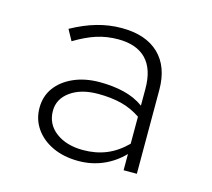

<svg xmlns="http://www.w3.org/2000/svg" viewBox="-79 -583 758 686"><g transform="rotate(15 300.0 -239.5)"><path d="M264 10Q210 10 169 -9Q128 -28 104.5 -61.5Q81 -95 81 -138Q81 -181 104.5 -213Q128 -245 170 -263.5Q212 -282 266 -282Q315 -282 356 -272Q397 -262 429 -239V-301Q429 -374 393.5 -410.5Q358 -447 290 -447Q248 -447 210.5 -435Q173 -423 130 -397L108 -437Q155 -463 200 -476Q245 -489 292 -489Q381 -489 429.5 -442.5Q478 -396 478 -310V0H429V-60Q396 -26 354 -8Q312 10 264 10ZM130 -140Q130 -91 169 -61.5Q208 -32 270 -32Q317 -32 356 -48Q395 -64 429 -98V-198Q395 -221 357 -230.5Q319 -240 271 -240Q208 -240 169 -212Q130 -184 130 -140Z"/></g></svg>

Font: Red Hat Mono VF Light
Style: Regular
Weight: 300
Monospace: yes
Designer: Pentagram, MCKL
Foundry: Pentagram, MCKL
Version: Version 1.023